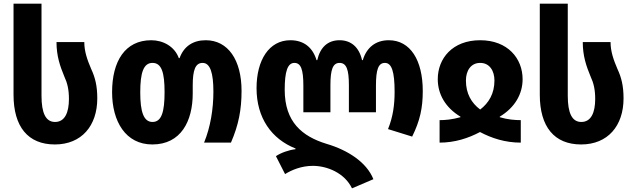

<svg xmlns="http://www.w3.org/2000/svg" viewBox="-20 -780 3470 1050"><path d="M280 10C426 10 512 -92 512 -242C512 -311 500 -357 479 -402C457 -453 441 -499 441 -550H289C289 -474 308 -419 332 -361C348 -327 357 -291 357 -239C357 -165 335 -113 281 -113C230 -113 207 -162 207 -256V-760H54V-262C54 -87 133 10 280 10Z M813 10C970 10 1034 -118 1034 -269V-313C1034 -396 1048 -436 1088 -436C1130 -436 1147 -380 1147 -279C1147 -184 1131 -85 1096 0H1243C1285 -97 1301 -180 1301 -283C1301 -452 1227 -560 1105 -560C1035 -560 985 -526 962 -462H958C935 -526 872 -560 807 -560C664 -560 593 -445 593 -276C593 -116 667 10 813 10ZM814 -113C765 -113 747 -170 747 -275C747 -383 765 -436 814 -436C864 -436 880 -383 880 -276C880 -169 864 -113 814 -113Z M1905 250 2022 200C1985 107 1882 41 1767 7C1632 -34 1537 -113 1537 -289C1537 -390 1553 -436 1590 -436C1626 -436 1639 -399 1639 -311V-166H1787V-314C1787 -399 1800 -436 1837 -436C1875 -436 1888 -399 1888 -314V-166H2036V-311C2036 -400 2049 -436 2085 -436C2122 -436 2138 -389 2138 -278C2138 -205 2129 -141 2102 -74L2234 -33C2277 -120 2292 -190 2292 -282C2292 -451 2224 -560 2106 -560C2035 -560 1985 -521 1964 -451H1960C1944 -522 1900 -560 1837 -560C1773 -560 1731 -522 1715 -451H1711C1690 -521 1641 -560 1568 -560C1451 -560 1383 -451 1383 -298C1383 -135 1465 -20 1596 32V36C1560 40 1515 56 1489 74L1539 172C1576 149 1629 127 1691 127C1768 127 1864 165 1905 250Z M2384 0C2467 0 2541 -24 2605 -58C2669 -24 2743 0 2828 0V-123C2797 -123 2756 -126 2713 -139V-142C2796 -192 2838 -266 2838 -347C2838 -460 2757 -560 2606 -560C2454 -560 2374 -460 2374 -347C2374 -266 2415 -192 2498 -142V-139C2452 -126 2414 -123 2384 -123ZM2606 -181C2558 -217 2528 -268 2528 -340C2528 -392 2554 -436 2606 -436C2658 -436 2684 -392 2684 -340C2684 -268 2653 -217 2606 -181Z M3158 10C3304 10 3390 -92 3390 -242C3390 -311 3378 -357 3357 -402C3335 -453 3319 -499 3319 -550H3167C3167 -474 3186 -419 3210 -361C3226 -327 3235 -291 3235 -239C3235 -165 3213 -113 3159 -113C3108 -113 3085 -162 3085 -256V-760H2932V-262C2932 -87 3011 10 3158 10Z"/></svg>

Font: Noto Sans Georgian Condensed ExtraBold
Style: Regular
Weight: 800
Width: 3
Designer: Monotype Design Team, Akaki Razmadze
Foundry: Google LLC
Version: Version 2.005